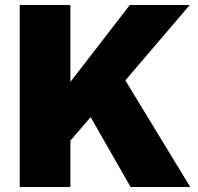

<svg xmlns="http://www.w3.org/2000/svg" viewBox="-20 -749 793 769"><path d="M503 0 343 -280 252 -174V-408L500 -729H740L482 -427L742 0ZM59 0V-729H262V0Z"/></svg>

Font: Mona Sans ExtraLight Black
Style: Regular
Weight: 900
Version: Version 2.000